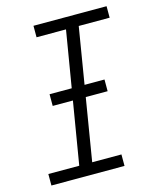

<svg xmlns="http://www.w3.org/2000/svg" viewBox="-111 -812 722 888"><g transform="rotate(-15 250.0 -367.5)"><path d="M24 0V-55H172L276 -680H135V-735H485V-680H337L234 -55H374V0ZM125 -354V-410H388V-354Z"/></g></svg>

Font: Iosevka Curly Light Oblique
Style: Regular
Weight: 300
Italic angle: -9°
Monospace: yes
Designer: Belleve Invis
Foundry: Belleve Invis
Version: Version 11.1.0; ttfautohint (v1.8.3)